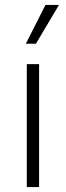

<svg xmlns="http://www.w3.org/2000/svg" viewBox="-20 -761 269 781"><path d="M139 -500V0H89V-500ZM165 -741H220L126 -583H85Z"/></svg>

Font: Work Sans Light
Style: Regular
Weight: 300
Designer: Wei Huang
Foundry: Wei Huang
Version: Version 2.012; ttfautohint (v1.8.3)